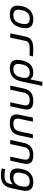

<svg xmlns="http://www.w3.org/2000/svg" viewBox="1622 -2372 956 4240"><g transform="rotate(90 2100.0 -252.0)"><path d="M116 -256 114 -244C78 -75 139 9 299 9C458 9 555 -75 591 -244L593 -256C629 -425 568 -509 409 -509C249 -509 152 -425 116 -256ZM203 -247 204 -253C230 -376 287 -430 392 -430C496 -430 530 -376 504 -253L503 -247C476 -124 420 -70 316 -70C211 -70 176 -124 203 -247Z M1075 -430C1107 -430 1163 -429 1209 -427L1225 -502C1177 -507 1128 -509 1076 -509C887 -509 815 -464 787 -334L716 0H811L882 -334C899 -412 942 -430 1075 -430Z M1313 -256 1311 -244C1275 -75 1334 9 1491 9C1647 9 1742 -75 1778 -244L1877 -710H1789L1733 -445H1726C1699 -485 1668 -509 1586 -509C1438 -509 1350 -428 1313 -256ZM1400 -247 1401 -253C1427 -376 1482 -430 1584 -430C1686 -430 1718 -376 1692 -253L1691 -247C1664 -124 1610 -70 1508 -70C1406 -70 1373 -124 1400 -247Z M1934 -295 1871 0H1961L2023 -291C2043 -388 2094 -430 2191 -430C2287 -430 2321 -388 2301 -291L2239 0H2328L2391 -295C2422 -444 2366 -509 2208 -509C2050 -509 1965 -444 1934 -295Z M2515 -205C2483 -56 2540 9 2698 9C2856 9 2940 -56 2972 -205L3034 -500H2945L2883 -209C2863 -112 2811 -70 2715 -70C2618 -70 2585 -112 2605 -209L2667 -500H2577Z M3134 -295 3071 0H3161L3223 -291C3243 -388 3294 -430 3391 -430C3487 -430 3521 -388 3501 -291L3439 0H3528L3591 -295C3622 -444 3566 -509 3408 -509C3250 -509 3165 -444 3134 -295Z M3713 -256 3711 -244C3674 -72 3729 9 3878 9C3960 9 4003 -15 4046 -55H4053L4042 -3C4023 87 3972 127 3860 127C3815 127 3760 121 3716 112L3700 188C3752 200 3799 206 3850 206C4019 206 4102 132 4136 -26L4184 -256C4220 -425 4160 -509 4003 -509C3845 -509 3749 -425 3713 -256ZM3800 -247 3801 -253C3827 -376 3883 -430 3986 -430C4088 -430 4121 -376 4095 -253L4094 -247C4067 -124 4012 -70 3910 -70C3807 -70 3773 -124 3800 -247Z"/></g></svg>

Font: LT Wave Mono
Style: Italic
Weight: 400
Designer: Daniel Lyons
Version: Version 2.5 (Glyphs App)